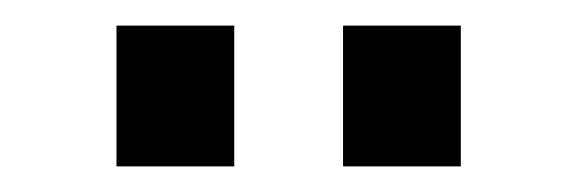

<svg xmlns="http://www.w3.org/2000/svg" viewBox="-20 -745 451 150"><path d="M163 -725H71V-615H163ZM340 -725H248V-615H340Z"/></svg>

Font: RT Raleway SemiBold
Style: Regular
Weight: 400
Designer: Matt McInerney, Pablo Impallari, Rodrigo Fuenzalida — Edited by Milan Moffatt in April 2016
Foundry: Matt McInerney, Pablo Impallari, Rodrigo Fuenzalida — Edited by Milan Moffatt in April 2016
Version: Version 3.001